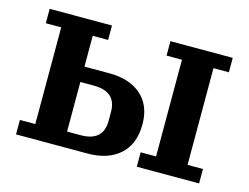

<svg xmlns="http://www.w3.org/2000/svg" viewBox="-78 -647 998 771"><g transform="rotate(15 421.5 -261.0)"><path d="M41 -60H105V-462H41V-522H300V-462H236V-334H339Q424 -334 472.5 -291Q521 -248 521 -170Q521 -88 472 -44Q423 0 338 0H41ZM543 -60H607V-462H543V-522H802V-462H738V-60H802V0H543ZM293 -64Q386 -64 386 -149V-185Q386 -270 293 -270H236V-64Z"/></g></svg>

Font: IBM Plex Serif SemiBold
Style: Regular
Weight: 600
Designer: Mike Abbink, Paul van der Laan, Pieter van Rosmalen
Foundry: Bold Monday
Version: Version 2.5